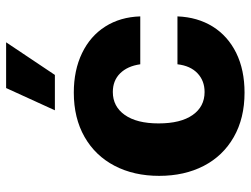

<svg xmlns="http://www.w3.org/2000/svg" viewBox="-114 -680 804 615"><g transform="rotate(-90 287.5 -372.0)"><path d="M32.2 -263.7Q32.2 -344.7 64.5 -406.5Q96.7 -468.3 157 -502.7Q217.3 -537.1 298.8 -537.1Q370.6 -537.1 425.3 -510.7Q480 -484.4 510.5 -436.3Q541 -388.2 543 -324.2H389.6Q383.8 -365.2 360.6 -388.7Q337.4 -412.1 300.8 -412.1Q254.4 -412.1 227.3 -373.8Q200.2 -335.4 200.2 -265.6Q200.2 -194.8 227.1 -156.5Q253.9 -118.2 300.8 -118.2Q336.9 -118.2 360.8 -140.9Q384.8 -163.6 389.6 -205.1H543Q540.5 -140.6 510.3 -92Q480 -43.5 425.8 -16.8Q371.6 9.8 298.8 9.8Q216.8 9.8 156.5 -24.7Q96.2 -59.1 64.2 -120.8Q32.2 -182.6 32.2 -263.7ZM313.5 -753.9H460L355.5 -597.7H242.2Z"/></g></svg>

Font: Pretendard ExtraBold
Style: Regular
Weight: 800
Designer: Base glyphs from Inter by Rasmus Andersson; Hangeul glyphs from Noto Sans CJK(Source Han Sans) by Jang Soo-young and Kan
Foundry: Kil Hyung-jin
Version: Version 1.309